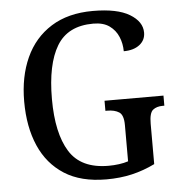

<svg xmlns="http://www.w3.org/2000/svg" viewBox="-52 -774 784 834"><g transform="rotate(-5 339.5 -357.0)"><path d="M379 10Q268 10 196 -36Q124 -82 88 -164.5Q52 -247 52 -358Q52 -466 89.5 -548.5Q127 -631 201 -677.5Q275 -724 383 -724Q489 -724 543 -691.5Q597 -659 597 -611Q597 -578 571 -558Q545 -538 502 -538Q502 -571 489.5 -601Q477 -631 450.5 -650Q424 -669 380 -669Q269 -669 221 -589Q173 -509 173 -358Q173 -209 223 -128.5Q273 -48 393 -48Q416 -48 438.5 -51Q461 -54 479 -60V-218Q479 -262 459.5 -274.5Q440 -287 408 -287H400V-331H657V-287H650Q623 -287 607 -274Q591 -261 591 -214V-38Q542 -14 490.5 -2Q439 10 379 10Z"/></g></svg>

Font: Noto Serif Thai SemiCondensed Medium
Style: Regular
Weight: 500
Width: 4
Designer: Monotype Design Team
Foundry: Monotype Imaging Inc.
Version: Version 2.002; ttfautohint (v1.8.4.7-5d5b)